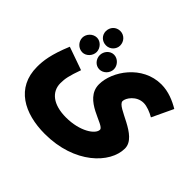

<svg xmlns="http://www.w3.org/2000/svg" viewBox="-186 -761 1197 1197"><g transform="rotate(45 413.0 -162.5)"><path d="M234 -429C269 -429 297 -458 297 -491C297 -527 269 -556 234 -556C196 -556 170 -527 170 -491C170 -458 196 -429 234 -429ZM24 -31C24 153 173 231 354 231C616 231 772 72 772 -58C772 -170 552 -205 552 -257C552 -284 591 -342 654 -342C682 -342 720 -327 749 -310L815 -450C770 -477 713 -502 650 -502C483 -502 374 -342 374 -227C374 -90 579 -71 579 -31C579 9 497 65 375 65C261 65 199 14 199 -62C199 -101 205 -132 233 -210L80 -264C31 -146 24 -84 24 -31ZM160 -294C193 -294 222 -325 222 -359C222 -392 193 -424 160 -424C124 -424 95 -392 95 -359C95 -325 124 -294 160 -294ZM310 -294C345 -294 374 -325 374 -359C374 -392 345 -424 310 -424C275 -424 249 -392 249 -359C249 -325 275 -294 310 -294Z"/></g></svg>

Font: Noto Sans Arabic UI SmCn Bk
Style: Regular
Weight: 900
Width: 4
Designer: Monotype Design Team, Nadine Chahine and Nizar Qandah
Foundry: Monotype Imaging Inc.
Version: Version 2.010